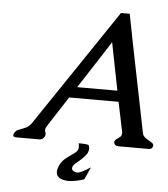

<svg xmlns="http://www.w3.org/2000/svg" viewBox="-61 -761 907 1034"><g transform="rotate(5 393.0 -244.0)"><path d="M439.9 19.5Q443.8 27.8 443.8 36.6Q443.8 42 442.4 47.9Q439.5 59.6 431.2 70.8Q412.6 93.8 388.7 112.3Q364.7 130.9 361.8 143.6Q361.3 146.5 361.3 149.4Q361.3 157.2 367.7 162.1Q378.4 169.9 392.1 169.9Q409.7 169.9 462.4 135.7L432.1 203.1Q381.3 219.2 347.2 219.2H341.8Q281.2 214.4 281.2 175.8Q281.2 170.9 282.2 165L283.2 161.6Q293 119.6 330.1 93.8Q353.5 77.6 370.6 64.5Q384.3 54.2 387.2 40.5Q387.7 38.6 387.7 34.7Q387.7 26.9 385.3 12.2Q439.9 12.2 439.9 19Q439.9 19 439.9 19.5ZM567.9 -288.1 517.1 -545.4Q487.3 -498 438.5 -423.8Q390.1 -349.6 350.6 -288.1ZM785.6 -6.3Q784.7 -2.9 780.3 3.4Q775.9 9.8 762.7 9.8H597.7Q588.9 9.8 582.5 4.4Q576.7 -1 575.7 -5.9Q575.2 -8.3 575.2 -10.7Q575.2 -13.2 575.7 -15.6Q577.1 -21 585.4 -27.3Q593.8 -34.2 600.1 -38.1Q606.4 -42 608.9 -45.9Q611.3 -49.8 612.3 -55.7Q613.3 -59.1 613.3 -63Q613.3 -65.9 612.8 -68.8L579.6 -229H312.5Q290 -194.3 262.7 -152.3Q235.4 -110.4 219.2 -85Q202.6 -59.6 201.2 -55.2Q199.7 -50.3 198.7 -46.9Q198.7 -44.9 198.5 -43.2Q198.2 -41.5 198.7 -39.6Q198.7 -35.6 201.2 -31.2Q203.1 -27.3 203.1 -23.4Q203.1 -22.5 203.1 -21.5Q202.6 -16.1 202.6 -13.7Q201.7 -10.3 199.7 -7.3Q189.9 9.8 173.3 9.8H47.4Q30.3 9.8 30.3 -1Q30.3 -2.9 30.8 -4.9Q31.2 -7.8 33.7 -11.7Q39.6 -25.4 58.1 -32.7Q76.7 -40 97.2 -48.3Q114.7 -59.1 125 -74.2L550.8 -706.5H598.1Q610.4 -642.1 627 -558.6Q644 -475.1 661.6 -386.7Q679.2 -298.3 696.3 -214.8Q713.4 -131.3 724.6 -74.2Q727.5 -58.6 739.7 -48.8Q752 -39.1 761.7 -34.7Q771 -29.3 778.3 -24.4Q785.2 -19.5 785.6 -14.6Q786.1 -12.2 786.1 -10.3Q786.1 -7.8 785.6 -6.3Z"/></g></svg>

Font: Caudex
Style: Bold
Weight: 700
Italic angle: -13°
Version: Version 1.04